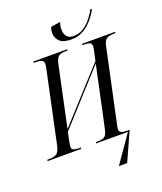

<svg xmlns="http://www.w3.org/2000/svg" viewBox="-221 -1057 1177 1393"><g transform="rotate(-20 368.0 -360.5)"><path d="M444 -770Q380 -770 353 -796.5Q326 -823 326 -863Q326 -874 328 -884Q330 -894 334 -906L408 -918Q403 -904 400.5 -891Q398 -878 398 -864Q398 -829 414.5 -808.5Q431 -788 464 -788Q510 -788 545 -811Q580 -834 605.5 -867.5Q631 -901 648 -932L657 -925Q645 -903 626 -876.5Q607 -850 581 -826Q555 -802 521 -786Q487 -770 444 -770ZM451 211 598 0H352L354 -10H372Q405 -10 422.5 -22.5Q440 -35 449 -83L548 -546L189 -150L175 -86Q172 -71 170 -59.5Q168 -48 168 -42Q168 -22 182.5 -16Q197 -10 222 -10H239L237 0H-23L-21 -10H-5Q29 -10 50 -22.5Q71 -35 81 -82L197 -628Q200 -640 201.5 -651Q203 -662 203 -669Q203 -690 188.5 -697Q174 -704 142 -704H125L127 -714H388L386 -704H369Q337 -704 319 -691.5Q301 -679 291 -631L193 -169L552 -564L566 -628Q573 -657 573 -672Q573 -692 558.5 -698Q544 -704 520 -704H502L504 -714H759L757 -704H740Q708 -704 688.5 -691.5Q669 -679 660 -631L543 -84Q536 -55 536 -43Q536 -22 550.5 -16Q565 -10 593 -10H613L612 -4L515 211Z"/></g></svg>

Font: Noto Serif Display Condensed
Style: Italic
Weight: 400
Width: 3
Italic angle: -12°
Designer: Monotype Design Team
Foundry: Monotype Imaging Inc.
Version: Version 2.009